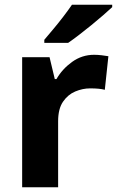

<svg xmlns="http://www.w3.org/2000/svg" viewBox="-20 -786 491 806"><path d="M375 -556Q390 -556 407 -554Q424 -552 435 -550L420 -409Q409 -412 394 -413.5Q379 -415 358 -415Q327 -415 296 -402Q265 -389 244.5 -359Q224 -329 224 -277V0H73V-546H188L210 -454H217Q241 -496 282.5 -526Q324 -556 375 -556ZM451 -756Q436 -742 413 -722Q390 -702 363 -680Q336 -658 310.5 -638.5Q285 -619 266 -606H166V-619Q182 -638 203.5 -663.5Q225 -689 246 -716.5Q267 -744 282 -766H451Z"/></svg>

Font: Noto Sans Thai Looped
Style: Bold
Weight: 700
Designer: Sasikarn Vongin, Ben Mitchell
Foundry: The Fontpad Ltd
Version: Version 1.001; ttfautohint (v1.8.4.7-5d5b)